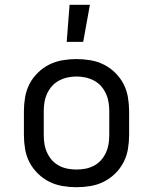

<svg xmlns="http://www.w3.org/2000/svg" viewBox="-20 -775 640 803"><path d="M300 8Q271 8 241.5 3Q212 -2 186 -15Q160 -28 138.5 -49Q117 -70 103.5 -96Q90 -122 85 -151.5Q80 -181 80 -210V-310Q80 -339 85 -368.5Q90 -398 103.5 -424Q117 -450 138.5 -471Q160 -492 186 -505Q212 -518 241.5 -523Q271 -528 300 -528Q329 -528 358.5 -523Q388 -518 414 -505Q440 -492 461.5 -471Q483 -450 496.5 -424Q510 -398 515 -368.5Q520 -339 520 -310V-210Q520 -181 515 -151.5Q510 -122 496.5 -96Q483 -70 461.5 -49Q440 -28 414 -15Q388 -2 358.5 3Q329 8 300 8ZM300 -66Q319 -66 337.5 -69.5Q356 -73 373 -82Q390 -91 402.5 -105Q415 -119 423 -136.5Q431 -154 434 -172.5Q437 -191 437 -210V-310Q437 -329 434 -347.5Q431 -366 423 -383.5Q415 -401 402.5 -415Q390 -429 373 -438Q356 -447 337.5 -451Q319 -455 300 -455Q281 -455 262.5 -451Q244 -447 227 -438Q210 -429 197.5 -415Q185 -401 177 -383.5Q169 -366 166 -347.5Q163 -329 163 -310V-210Q163 -191 166 -172.5Q169 -154 177 -136.5Q185 -119 197.5 -105Q210 -91 227 -82Q244 -73 262.5 -69.5Q281 -66 300 -66ZM259 -600 271 -755H356L328 -600Z"/></svg>

Font: Nova
Style: Regular
Weight: 400
Monospace: yes
Designer: Belleve Invis
Foundry: Belleve Invis
Version: Version 24.1.4; ttfautohint (v1.8.4)